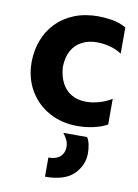

<svg xmlns="http://www.w3.org/2000/svg" viewBox="-88 -573 644 899"><g transform="rotate(10 234.5 -123.5)"><path d="M183 -252Q186 -208 203 -176Q220 -144 249.5 -127.5Q279 -111 318 -111Q348 -111 379.5 -120Q411 -129 439 -146V-24Q410 -8 373 0Q336 8 297 8Q222 8 162.5 -25Q103 -58 69 -116.5Q35 -175 35 -252Q36 -307 54 -354.5Q72 -402 106.5 -438Q141 -474 191.5 -494.5Q242 -515 306 -515Q336 -515 370.5 -509.5Q405 -504 439 -486V-361Q413 -378 382 -386Q351 -394 321 -394Q282 -394 251 -378.5Q220 -363 202 -331.5Q184 -300 183 -252ZM369 125Q369 183 326 225.5Q283 268 190 268V177Q227 177 246 159.5Q265 142 265 113Q265 93 256 77Q247 61 239 51H352Q361 65 365 85Q369 105 369 125Z"/></g></svg>

Font: Hind Variable Light
Style: Regular
Weight: 300
Designer: Manushi Parikh, Satya Rajpurohit
Foundry: Indian Type Foundry
Version: Version 3.000